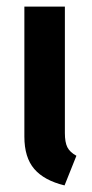

<svg xmlns="http://www.w3.org/2000/svg" viewBox="-20 -549 278 583"><path d="M177 -145Q177 -117 184.5 -102Q192 -87 212 -76L176 14Q114 -1 84 -36Q54 -71 54 -134V-529H177Z"/></svg>

Font: Fira Sans Extra Condensed Medium
Style: Regular
Weight: 500
Width: 1
Designer: Carrois Corporate & Edenspiekermann AG
Foundry: Carrois Corporate GbR & Edenspiekermann AG
Version: Version 4.203